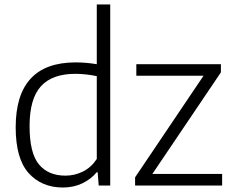

<svg xmlns="http://www.w3.org/2000/svg" viewBox="-20 -828 1040 857"><path d="M50 -259.5Q50 -549.5 317.5 -549.5Q363 -549.5 412 -541.5V-808H472V0H420.5L416 -59H411.5Q386 -28 347 -9.5Q308 9 261 9Q165.5 9 107.8 -55.5Q50 -120 50 -259.5ZM412 -118.5V-488Q392.5 -492.5 366.2 -495.5Q340 -498.5 316 -498.5Q213 -498.5 162.5 -442.8Q112 -387 112 -265.5Q112 -144.5 153.8 -94.2Q195.5 -44 272 -44Q313.5 -44 350.5 -62.5Q387.5 -81 412 -118.5ZM660 -51.5H971.5V0H583V-36.5L888.5 -490H588.5V-541.5H966V-505Z"/></svg>

Font: Encode Sans Light
Style: Regular
Weight: 300
Designer: Multiple Designers
Foundry: Impallari Type
Version: Version 2.000